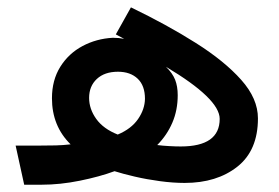

<svg xmlns="http://www.w3.org/2000/svg" viewBox="-20 -507 766 527"><path d="M22.9 -107.4H88.4Q114.3 -107.4 133.5 -107.9Q152.8 -108.4 173.8 -110.8Q122.6 -161.1 122.6 -237.3Q122.6 -287.1 145.5 -323.7Q168.5 -360.4 206.5 -380.6Q244.6 -400.9 289.6 -403.3Q306.6 -403.3 320.8 -400.4L297.9 -412.6L339.4 -486.8Q438.5 -439 517.3 -389.2Q596.2 -339.4 642.1 -287.8Q688 -236.3 688 -182.1Q688 -94.2 631.6 -49.6Q575.2 -4.9 486.8 -4.9Q454.6 -4.9 418.7 -9.8Q382.8 -14.6 350.1 -22.2Q317.4 -29.8 294.4 -37.1Q253.4 -22 199.2 -11Q145 0 94.2 0H46.4ZM435.5 -323.7Q453.6 -306.2 460.7 -288.1Q467.8 -270 467.8 -245.6Q467.8 -204.6 453.1 -170.4Q438.5 -136.2 411.6 -108.9Q426.8 -106.9 444.3 -106Q461.9 -105 476.1 -105Q583 -105 583 -180.7Q583 -235.8 435.5 -323.7ZM303.2 -137.7Q340.3 -153.3 358.9 -180.2Q377.4 -207 377.9 -235.8Q377.9 -272 357.9 -291Q337.9 -310.1 303.7 -310.1Q267.1 -310.1 245.8 -290.3Q224.6 -270.5 224.6 -238.3Q224.6 -208 244.1 -180.7Q263.7 -153.3 303.2 -137.7Z"/></svg>

Font: Vazir Medium FD-UI
Style: Medium-FD-UI
Weight: 500
Designer: Saber Rastikerdar
Foundry: Saber Rastikerdar
Version: Version 30.1.0